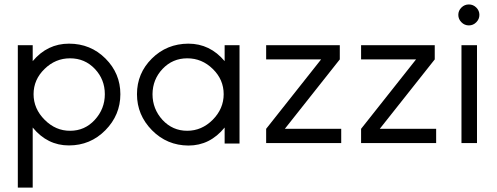

<svg xmlns="http://www.w3.org/2000/svg" viewBox="-20 -643 2235 863"><path d="M295.4 -55.2Q360.8 -55.2 405.8 -104Q451.2 -153.3 451.2 -219.7Q451.2 -286.1 406.2 -333.5Q361.3 -380.9 294.9 -380.9Q229 -380.9 180.2 -333Q130.9 -285.2 130.9 -219.7Q130.9 -154.3 180.7 -104.5Q230.5 -54.7 295.4 -55.2ZM521 -219.7Q521 -126 453.6 -57.6Q386.2 10.7 289.6 10.7Q192.9 10.7 127 -69.8V200.2H60.1V-439.9H127V-368.2Q192.9 -446.8 290 -446.8Q387.2 -446.8 454.1 -379.9Q521 -313 521 -219.7Z M936 -104.5Q985.4 -154.3 985.4 -219.7Q985.4 -285.2 936.5 -333Q887.7 -380.9 821.8 -380.9Q755.9 -380.9 710.9 -333.5Q666 -286.1 665.5 -219.7Q665.5 -153.3 710.4 -104Q755.9 -55.2 821.3 -55.2Q886.7 -55.2 936 -104.5ZM827.1 11.2Q730.5 10.7 663.1 -57.6Q595.7 -126 595.7 -219.7Q595.7 -313.5 662.6 -379.9Q729.5 -446.3 826.7 -446.8Q923.8 -446.8 989.7 -368.2V-439.9H1056.6V2H989.7V-69.8Q923.8 11.2 827.1 11.2Z M1513.7 -64V0H1176.3V-64L1423.3 -376H1176.3V-439.9H1507.3V-376L1260.3 -64Z M1940.4 -64V0H1603V-64L1850.1 -376H1603V-439.9H1934.1V-376L1687 -64Z M2054.2 0V-439.9H2124V0ZM2120.8 -543Q2106.9 -528.8 2087.4 -528.8Q2067.9 -528.8 2054 -543Q2040 -557.1 2040 -576.2Q2040 -595.2 2054 -609.1Q2067.9 -623 2087.4 -623Q2106.9 -623 2120.8 -609.1Q2134.8 -595.2 2134.8 -576.2Q2134.8 -557.1 2120.8 -543Z"/></svg>

Font: Arcon-Regular
Style: Regular
Weight: 400
Designer: M. Zarth
Foundry: martin zarth - visuelle & digitale kommunikation
Version: Version 1.131;PS 001.131;hotconv 1.0.70;makeotf.lib2.5.58329